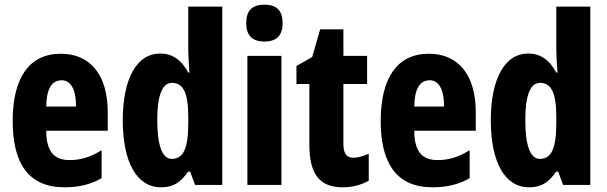

<svg xmlns="http://www.w3.org/2000/svg" viewBox="-20 -788 2588 818"><path d="M239 -559C104 -559 34 -456 34 -272C34 -94 100 10 255 10C315 10 367 -2 413 -29V-148C364 -118 324 -106 276 -106C209 -106 177 -145 177 -231H439V-310C439 -466 367 -559 239 -559ZM243 -446C281 -446 304 -408 304 -334H177C178 -415 204 -446 243 -446Z M666 10C719 10 748 -10 782 -57H790L811 0H927V-760H782V-578C782 -557 784 -525 787 -479H782C752 -535 712 -560 662 -560C563 -560 503 -453 503 -276C503 -98 562 10 666 10ZM712 -111C672 -111 650 -166 650 -277C650 -381 671 -435 713 -435C761 -435 782 -391 782 -292V-261C782 -156 761 -111 712 -111Z M1107 -768C1053 -768 1029 -742 1029 -689C1029 -637 1055 -611 1107 -611C1158 -611 1184 -637 1184 -689C1184 -741 1161 -768 1107 -768ZM1179 -550H1034V0H1179Z M1485 -116C1455 -116 1443 -136 1443 -175V-430H1544V-550H1443V-663H1344L1310 -545L1243 -507V-430H1298V-172C1298 -49 1339 10 1440 10C1482 10 1518 0 1551 -18V-133C1526 -122 1504 -116 1485 -116Z M1807 -559C1672 -559 1602 -456 1602 -272C1602 -94 1668 10 1823 10C1883 10 1935 -2 1981 -29V-148C1932 -118 1892 -106 1844 -106C1777 -106 1745 -145 1745 -231H2007V-310C2007 -466 1935 -559 1807 -559ZM1811 -446C1849 -446 1872 -408 1872 -334H1745C1746 -415 1772 -446 1811 -446Z M2234 10C2287 10 2316 -10 2350 -57H2358L2379 0H2495V-760H2350V-578C2350 -557 2352 -525 2355 -479H2350C2320 -535 2280 -560 2230 -560C2131 -560 2071 -453 2071 -276C2071 -98 2130 10 2234 10ZM2280 -111C2240 -111 2218 -166 2218 -277C2218 -381 2239 -435 2281 -435C2329 -435 2350 -391 2350 -292V-261C2350 -156 2329 -111 2280 -111Z"/></svg>

Font: Noto Sans Lao UI ExtCond ExtBd
Style: Regular
Weight: 800
Width: 2
Designer: Monotype Design Team
Foundry: Monotype Imaging Inc.
Version: Version 2.000